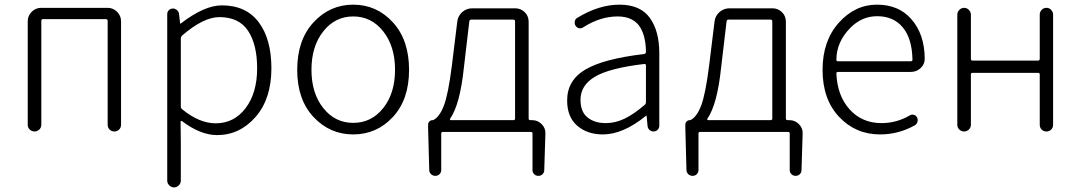

<svg xmlns="http://www.w3.org/2000/svg" viewBox="-20 -567 4661 828"><path d="M99.6 -29.3V-475.6Q99.6 -499 116.7 -516.1Q133.8 -533.2 157.2 -533.2H444.3Q467.8 -533.2 484.9 -516.1Q502 -499 502 -475.6V-29.3Q502 -16.6 493.7 -8.3Q485.4 0 473.1 0Q460.9 0 452.6 -8.3Q444.3 -16.6 444.3 -29.3V-476.6Q444.3 -484.4 436.5 -484.4H165Q158.2 -484.4 158.2 -476.6V-29.3Q158.2 -16.6 149.4 -8.3Q140.6 0 128.9 0Q117.2 0 108.4 -8.3Q99.6 -16.6 99.6 -29.3Z M701.2 211.9V-505.9Q701.2 -516.6 708.5 -523.4Q715.8 -530.3 725.6 -530.3Q735.4 -530.3 743.2 -523.4Q751 -516.6 752 -506.8L756.8 -465.8Q756.8 -464.8 757.8 -464.8Q758.8 -464.8 759.8 -465.8Q861.3 -543.9 936.5 -543.9Q1041 -543.9 1095.7 -471.2Q1150.4 -398.4 1150.4 -272.5Q1150.4 -140.6 1082 -62.5Q1013.7 15.6 916 15.6Q844.7 15.6 764.6 -44.9Q762.7 -45.9 760.7 -44.9Q758.8 -43.9 758.8 -42L759.8 48.8V211.9Q759.8 223.6 751 232.4Q742.2 241.2 730.5 241.2Q718.8 241.2 710 232.4Q701.2 223.6 701.2 211.9ZM910.2 -35.2Q989.3 -35.2 1039.1 -100.6Q1088.9 -166 1088.9 -272.5Q1088.9 -375 1049.8 -434.1Q1010.7 -493.2 925.8 -493.2Q857.4 -493.2 764.6 -413.1Q759.8 -408.2 759.8 -401.4V-107.4Q759.8 -100.6 765.6 -95.7Q839.8 -35.2 910.2 -35.2Z M1261.7 -265.6Q1261.7 -394.5 1332 -470.7Q1402.3 -546.9 1503.4 -546.9Q1604.5 -546.9 1674.3 -470.7Q1744.1 -394.5 1744.1 -265.6Q1744.1 -137.7 1674.3 -62.5Q1604.5 12.7 1503.4 12.7Q1402.3 12.7 1332 -62.5Q1261.7 -137.7 1261.7 -265.6ZM1374 -101.1Q1424.8 -37.1 1503.4 -37.1Q1582 -37.1 1632.8 -101.1Q1683.6 -165 1683.6 -266.1Q1683.6 -367.2 1632.8 -431.6Q1582 -496.1 1503.4 -496.1Q1424.8 -496.1 1374 -431.6Q1323.2 -367.2 1323.2 -266.1Q1323.2 -165 1374 -101.1Z M2011.7 -482.4Q2004.9 -482.4 2003.9 -474.6L1980.5 -275.4Q1963.9 -116.2 1920.9 -54.7Q1919.9 -52.7 1920.9 -50.8Q1921.9 -48.8 1923.8 -48.8H2193.4Q2201.2 -48.8 2201.2 -55.7V-474.6Q2201.2 -482.4 2193.4 -482.4ZM2259.8 -55.7Q2259.8 -48.8 2267.6 -48.8H2275.4Q2298.8 -48.8 2315.9 -31.7Q2333 -14.6 2332 8.8L2327.1 167Q2327.1 176.8 2319.8 184.1Q2312.5 191.4 2301.8 191.4Q2291 191.4 2283.7 184.1Q2276.4 176.8 2276.4 167V8.8Q2276.4 2 2269.5 2H1889.6Q1882.8 2 1882.8 8.8V166Q1882.8 176.8 1875.5 184.1Q1868.2 191.4 1857.4 191.4Q1846.7 191.4 1838.9 184.1Q1831.1 176.8 1831.1 166L1826.2 -13.7V-29.3Q1826.2 -37.1 1831.5 -43Q1836.9 -48.8 1845.7 -48.8Q1847.7 -48.8 1849.6 -49.8Q1876 -63.5 1894.5 -112.3Q1913.1 -161.1 1928.7 -284.2L1952.1 -474.6Q1955.1 -499 1973.6 -515.1Q1992.2 -531.2 2016.6 -531.2H2202.1Q2225.6 -531.2 2242.7 -514.6Q2259.8 -498 2259.8 -473.6Z M2580.1 12.7Q2512.7 12.7 2469.2 -24.9Q2425.8 -62.5 2425.8 -133.8Q2425.8 -220.7 2504.4 -267.1Q2583 -313.5 2757.8 -334Q2765.6 -335 2765.6 -343.8Q2765.6 -374 2759.8 -399.4Q2754.9 -424.8 2741.7 -447.8Q2728.5 -470.7 2703.6 -483.4Q2678.7 -496.1 2643.6 -496.1Q2568.4 -496.1 2495.1 -449.2Q2487.3 -443.4 2477.5 -445.3Q2467.8 -447.3 2461.9 -456.1Q2457 -464.8 2459 -475.1Q2460.9 -485.4 2469.7 -490.2Q2562.5 -546.9 2651.4 -546.9Q2741.2 -546.9 2782.2 -490.2Q2823.2 -433.6 2823.2 -337.9V-24.4Q2823.2 -14.6 2815.9 -7.3Q2808.6 0 2798.8 0Q2788.1 0 2780.8 -6.8Q2773.4 -13.7 2772.5 -24.4L2768.6 -67.4Q2768.6 -68.4 2767.6 -68.4Q2766.6 -68.4 2765.6 -67.4Q2667 12.7 2580.1 12.7ZM2592.8 -36.1Q2633.8 -36.1 2673.3 -55.2Q2712.9 -74.2 2759.8 -114.3Q2765.6 -119.1 2765.6 -126V-285.2Q2765.6 -291 2759.8 -291Q2758.8 -291 2757.8 -291Q2608.4 -273.4 2545.9 -236.3Q2483.4 -199.2 2483.4 -136.7Q2483.4 -85 2513.7 -60.5Q2543.9 -36.1 2592.8 -36.1Z M3121.1 -482.4Q3114.3 -482.4 3113.3 -474.6L3089.8 -275.4Q3073.2 -116.2 3030.3 -54.7Q3029.3 -52.7 3030.3 -50.8Q3031.2 -48.8 3033.2 -48.8H3302.7Q3310.5 -48.8 3310.5 -55.7V-474.6Q3310.5 -482.4 3302.7 -482.4ZM3369.1 -55.7Q3369.1 -48.8 3377 -48.8H3384.8Q3408.2 -48.8 3425.3 -31.7Q3442.4 -14.6 3441.4 8.8L3436.5 167Q3436.5 176.8 3429.2 184.1Q3421.9 191.4 3411.1 191.4Q3400.4 191.4 3393.1 184.1Q3385.7 176.8 3385.7 167V8.8Q3385.7 2 3378.9 2H2999Q2992.2 2 2992.2 8.8V166Q2992.2 176.8 2984.9 184.1Q2977.5 191.4 2966.8 191.4Q2956.1 191.4 2948.2 184.1Q2940.4 176.8 2940.4 166L2935.5 -13.7V-29.3Q2935.5 -37.1 2940.9 -43Q2946.3 -48.8 2955.1 -48.8Q2957 -48.8 2959 -49.8Q2985.4 -63.5 3003.9 -112.3Q3022.5 -161.1 3038.1 -284.2L3061.5 -474.6Q3064.5 -499 3083 -515.1Q3101.6 -531.2 3126 -531.2H3311.5Q3335 -531.2 3352.1 -514.6Q3369.1 -498 3369.1 -473.6Z M3775.4 12.7Q3669.9 12.7 3598.6 -63Q3527.3 -138.7 3527.3 -265.6Q3527.3 -390.6 3597.2 -468.8Q3667 -546.9 3761.7 -546.9Q3855.5 -546.9 3909.2 -485.4Q3967.8 -419.9 3967.8 -312.5Q3967.8 -290 3950.2 -273.4Q3932.6 -256.8 3907.2 -256.8H3593.8Q3586.9 -256.8 3586.9 -250Q3590.8 -154.3 3644 -95.2Q3697.3 -36.1 3781.2 -36.1Q3846.7 -36.1 3903.3 -69.3Q3911.1 -74.2 3920.9 -71.8Q3930.7 -69.3 3934.6 -60.5Q3939.5 -51.8 3936.5 -41.5Q3933.6 -31.2 3924.8 -26.4Q3854.5 12.7 3775.4 12.7ZM3586.9 -308.6Q3586.9 -302.7 3593.8 -302.7H3907.2Q3915 -302.7 3915 -309.6Q3915 -310.5 3915 -310.5Q3913.1 -401.4 3873 -449.2Q3833 -497.1 3762.7 -497.1Q3696.3 -497.1 3646.5 -446.3Q3586.9 -385.7 3586.9 -308.6Z M4108.4 -29.3V-503.9Q4108.4 -515.6 4117.2 -524.4Q4126 -533.2 4137.7 -533.2Q4149.4 -533.2 4158.2 -524.4Q4167 -515.6 4167 -503.9V-313.5Q4167 -305.7 4173.8 -305.7H4456.1Q4463.9 -305.7 4463.9 -313.5V-503.9Q4463.9 -515.6 4472.2 -524.4Q4480.5 -533.2 4492.7 -533.2Q4504.9 -533.2 4513.2 -524.4Q4521.5 -515.6 4521.5 -503.9V-29.3Q4521.5 -16.6 4513.2 -8.3Q4504.9 0 4492.7 0Q4480.5 0 4472.2 -8.3Q4463.9 -16.6 4463.9 -29.3V-246.1Q4463.9 -252.9 4456.1 -252.9H4173.8Q4167 -252.9 4167 -246.1V-29.3Q4167 -16.6 4158.2 -8.3Q4149.4 0 4137.7 0Q4126 0 4117.2 -8.3Q4108.4 -16.6 4108.4 -29.3Z"/></svg>

Font: Gen Jyuu Gothic P Light
Style: Regular
Weight: 200
Designer: [Source Han Sans]
Ryoko NISHIZUKA  (kana & ideographs); Paul D. Hunt (Latin, Greek & Cyrillic); Wenlong ZHANG  (bopomofo
Version: Version 1.002.20150607